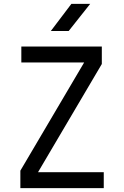

<svg xmlns="http://www.w3.org/2000/svg" viewBox="-20 -970 640 990"><path d="M85 0V-90L414 -648H90V-730H505V-640L176 -82H515V0ZM242 -810 348 -950H445L334 -810Z"/></svg>

Font: JetBrains Mono Zero
Style: Regular-Zero
Weight: 400
Designer: Philipp Nurullin, Konstantin Bulenkov
Foundry: JetBrains
Version: Version 2.211